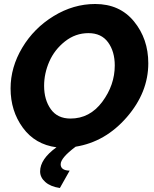

<svg xmlns="http://www.w3.org/2000/svg" viewBox="-20 -734 773 962"><path d="M359 1Q284 57 284 89Q284 120 329 121L280 208Q233 201 207 178Q181 155 181 125Q181 63 263 4Q156 -10 94.5 -94Q33 -178 33 -291Q33 -397 91.5 -495Q150 -593 249 -653.5Q348 -714 457 -714Q580 -714 651.5 -626.5Q723 -539 723 -417Q723 -271 615.5 -147Q508 -23 359 1ZM201 -304Q201 -234 234.5 -187Q268 -140 333 -140Q430 -140 492.5 -224Q555 -308 555 -406Q555 -476 521.5 -522Q488 -568 423 -568Q358 -568 305.5 -526.5Q253 -485 227 -425.5Q201 -366 201 -304Z"/></svg>

Font: Raleway-v4020 ExtraBold
Style: Italic
Weight: 800
Italic angle: -12°
Designer: Matt McInerney, Pablo Impallari, Rodrigo Fuenzalida
Foundry: Matt McInerney, Pablo Impallari, Rodrigo Fuenzalida
Version: Version 4.020;PS 004.020;hotconv 1.0.88;makeotf.lib2.5.64775